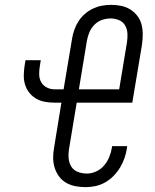

<svg xmlns="http://www.w3.org/2000/svg" viewBox="-20 -763 640 791"><path d="M333 8Q311 8 290.5 4Q270 0 252.5 -10Q235 -20 223 -36.5Q211 -53 205 -72.5Q199 -92 199 -113Q199 -134 203 -156L233 -340H205Q185 -340 165.5 -343.5Q146 -347 130 -356Q114 -365 102 -379.5Q90 -394 84 -412Q78 -430 78 -450Q78 -470 81 -490L85 -515H148L144 -490Q141 -473 141.5 -455.5Q142 -438 150 -424Q158 -410 173 -402.5Q188 -395 205 -395H242L277 -604Q280 -623 286.5 -641Q293 -659 303.5 -675.5Q314 -692 329.5 -705.5Q345 -719 363 -727.5Q381 -736 399.5 -739.5Q418 -743 437 -743Q458 -743 478.5 -739Q499 -735 516 -724.5Q533 -714 545.5 -698Q558 -682 563 -662.5Q568 -643 568 -622Q568 -601 565 -579L525 -340H296L264 -147Q261 -128 263 -109Q265 -90 274.5 -75.5Q284 -61 301.5 -54.5Q319 -48 338 -48Q357 -48 376 -56.5Q395 -65 409 -81.5Q423 -98 430.5 -117Q438 -136 441 -155L442 -161H504L503 -153Q500 -132 493 -112Q486 -92 475 -73.5Q464 -55 448.5 -39Q433 -23 414 -12Q395 -1 374 3.5Q353 8 333 8ZM305 -395H471L503 -588Q506 -607 505 -625Q504 -643 495.5 -658Q487 -673 470.5 -680Q454 -687 436 -687Q418 -687 400.5 -681Q383 -675 369.5 -661.5Q356 -648 348.5 -630.5Q341 -613 338 -595Z"/></svg>

Font: Iosevka Light Extended
Style: Italic
Weight: 300
Width: 7
Italic angle: -9°
Monospace: yes
Designer: Belleve Invis
Foundry: Belleve Invis
Version: Version 32.5.0; ttfautohint (v1.8.4)